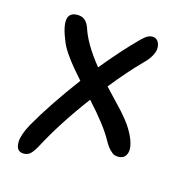

<svg xmlns="http://www.w3.org/2000/svg" viewBox="-94 -643 792 804"><g transform="rotate(15 301.5 -241.0)"><path d="M77.1 68.8Q66.9 68.8 59.1 64.2Q51.3 59.6 47.6 49.6Q43.9 39.6 44.4 25.4Q44.9 11.2 51.8 -9Q58.6 -29.3 71.8 -53.2Q132.3 -159.2 228 -287.1Q146.5 -377.4 127 -424.8Q73.2 -550.8 145 -550.8Q163.6 -550.8 176 -541.5Q188.5 -532.2 196.8 -511.2Q217.8 -443.8 285.2 -360.8Q359.4 -451.7 424.8 -517.1Q441.9 -533.7 451.9 -538.8Q461.9 -543.9 473.1 -543.9Q482.4 -543.9 490 -538.3Q497.6 -532.7 501.5 -521.7Q505.4 -510.7 504.2 -497.3Q502.9 -483.9 492.9 -466.3Q482.9 -448.7 464.8 -431.2Q409.2 -375.5 344.2 -293.9Q354.5 -282.7 381.8 -253.9Q409.2 -225.1 421.1 -212.2Q433.1 -199.2 449 -179.4Q464.8 -159.7 473.1 -145Q488.3 -119.6 495.4 -98.4Q502.4 -77.1 502.2 -63.2Q502 -49.3 496.8 -39.6Q491.7 -29.8 483.2 -25.4Q474.6 -21 463.9 -21Q453.6 -21 445.6 -23.9Q437.5 -26.9 425.3 -39.6Q413.1 -52.2 399.9 -76.2Q368.7 -133.3 288.1 -221.2Q190.4 -90.3 129.9 24.9Q115.2 50.8 104 59.8Q92.8 68.8 77.1 68.8Z"/></g></svg>

Font: Shantell Sans Irregular Bouncy
Style: Regular
Weight: 400
Designer: Stephen Nixon, Anya Danilova, Shantell Martin
Foundry: Arrow Type
Version: Version 1.006;[9816181b4]